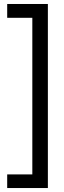

<svg xmlns="http://www.w3.org/2000/svg" viewBox="-20 -823 328 977"><path d="M16.6 133.8V64.5H144.5V-732.4H16.6V-802.7H223.6V133.8Z"/></svg>

Font: Pretendard GOV Variable
Style: Regular
Weight: 400
Designer: Base glyphs from Inter by Rasmus Andersson; Hangul glyphs from Noto Sans CJK(Source Han Sans) by Jang Soo-young and Kang
Foundry: Kil Hyung-jin
Version: Version 1.307;Glyphs 3.2 (3192)